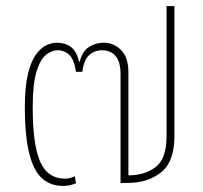

<svg xmlns="http://www.w3.org/2000/svg" viewBox="-20 -604 670 634"><path d="M189 10Q122 10 92 -52.5Q62 -115 62 -249Q62 -318 72.5 -360.5Q83 -403 99.5 -425Q116 -447 134 -455Q152 -463 167 -463Q195 -463 214 -449Q233 -435 241 -400H243Q252 -435 274 -449Q296 -463 323 -463Q355 -463 379.5 -439Q404 -415 404 -365V-25Q458 -25 494 -52.5Q530 -80 530 -154V-584H556V-155Q556 -70 512 -35Q468 0 402 0H378V-361Q378 -399 362 -418.5Q346 -438 317 -438Q293 -438 275 -422.5Q257 -407 252 -367H231Q225 -407 209 -422.5Q193 -438 170 -438Q151 -438 132 -423Q113 -408 100.5 -367.5Q88 -327 88 -249Q88 -127 112.5 -70.5Q137 -14 196 -14Q203 -14 212 -16.5Q221 -19 227 -22L231 1Q222 5 211 7.5Q200 10 189 10Z"/></svg>

Font: Noto Sans Thai UI SemCond Thin
Style: Regular
Weight: 100
Width: 4
Designer: Monotype Design Team
Foundry: Monotype Imaging Inc.
Version: Version 2.000